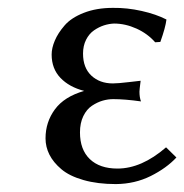

<svg xmlns="http://www.w3.org/2000/svg" viewBox="-20 -460 470 490"><path d="M271 -399.9Q258.3 -399.4 245.4 -395.3Q232.4 -391.1 220 -382.6Q207.5 -374 199.7 -358.6Q191.9 -343.3 191.9 -323.2Q191.9 -287.1 213.1 -267.1Q234.4 -247.1 268.1 -247.1Q280.8 -247.1 309.3 -250.5Q337.9 -253.9 338.9 -253.9Q335.9 -230.5 335.9 -226.1Q335.9 -211.4 339.8 -201.2Q298.8 -207 269 -207Q255.4 -207 241.9 -203.1Q228.5 -199.2 214.8 -190.2Q201.2 -181.2 192.6 -163.6Q184.1 -146 184.1 -122.1Q184.1 -78.1 209.2 -54Q234.4 -29.8 279.8 -29.8Q341.3 -29.8 403.8 -84L430.2 -58.1Q404.8 -30.8 364.5 -10.7Q324.2 9.3 275.9 9.8Q229 9.8 193.1 -0.5Q157.2 -10.7 136.7 -28.1Q116.2 -45.4 106.2 -65.2Q96.2 -85 96.2 -106.9Q96.2 -148.4 120.1 -180.9Q144 -213.4 194.8 -228Q156.7 -237.8 134.3 -261.2Q111.8 -284.7 111.8 -320.8Q111.8 -337.4 119.9 -356.4Q127.9 -375.5 144.8 -395Q161.6 -414.6 193.8 -427.2Q226.1 -439.9 268.1 -439.9Q304.2 -440.4 341.3 -432.1Q378.4 -423.8 404.8 -410.2Q402.3 -389.6 389.2 -353L376 -352.1Q356.9 -374 328.4 -387Q299.8 -399.9 271 -399.9Z"/></svg>

Font: Linear Smooth
Style: Regular
Weight: 400
Designer: Philipp H. Poll, Flanker
Foundry: Philipp H. Poll, reworked by Flanker
Version: Version 1.061 | FøM Fix